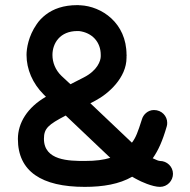

<svg xmlns="http://www.w3.org/2000/svg" viewBox="-20 -729 743 749"><path d="M604 -101.1C599.6 -101.1 588.9 -105 577.6 -110.8L575.7 -111.3C597.7 -142.6 614.3 -179.7 630.4 -235.8C631.8 -239.7 632.3 -244.6 632.3 -250C632.3 -275.9 611.3 -299.8 580.6 -299.8C556.2 -299.8 538.6 -281.2 533.7 -263.7C517.6 -213.4 510.3 -192.9 494.6 -172.4L332.5 -326.2L352.1 -336.4C403.3 -363.3 473.6 -425.8 473.6 -503.9V-510.7C473.6 -511.7 473.6 -512.7 474.1 -513.2C474.1 -513.7 474.1 -514.2 474.1 -515.1H473.6C473.6 -640.1 376 -704.6 293 -708.5C289.6 -708.5 287.6 -708.5 286.6 -709H281.7C227.5 -709 188 -694.3 158.7 -671.9C144 -660.6 131.8 -647.9 122.6 -633.8C90.8 -587.9 83.5 -539.6 83.5 -514.6C83.5 -458.5 107.4 -403.3 150.4 -360.4L159.2 -351.6C86.9 -310.1 49.8 -249.5 49.8 -187C49.8 -60.1 142.6 0 310.5 0C382.3 0 445.3 -10.7 495.6 -39.6C499.5 -37.1 503.4 -34.7 506.8 -33.2C510.3 -31.7 512.7 -30.3 515.1 -28.8C527.8 -21.5 574.2 0 604 0C633.3 0 654.8 -24.4 654.8 -50.8C654.8 -79.1 631.3 -101.1 604 -101.1ZM410.2 -113.3C384.3 -105.5 355 -101.1 310.5 -101.1C250 -101.1 151.4 -102.1 151.4 -187.5C151.4 -228.5 168.5 -242.7 236.3 -278.3ZM219.7 -433.1C195.8 -456.1 184.6 -485.8 184.6 -514.6C184.6 -560.1 213.9 -607.9 281.7 -607.9H288.1C339.8 -601.6 373 -564.9 373 -515.1V-509.3C373 -492.2 360.4 -454.1 306.6 -426.8L254.9 -400.4Z"/></svg>

Font: LOB TGL 0-17
Style: Regular
Weight: 400
Designer: Peter Wiegel + adaptations and expanded glyphset by Studio LOB
Foundry: Peter Wiegel + adaptations and expanded glyphset by Studio LOB
Version: Version 1.003;Glyphs 3.1.2 (3151)